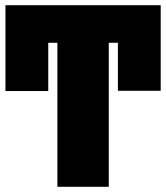

<svg xmlns="http://www.w3.org/2000/svg" viewBox="-20 -716 637 736"><path d="M1 -696H596V-368H432V-552H397V0H200V-552H165V-367H1Z"/></svg>

Font: Fira Sans Extra Condensed Black
Style: Regular
Weight: 900
Width: 1
Designer: Carrois Corporate & Edenspiekermann AG
Foundry: Carrois Corporate GbR & Edenspiekermann AG
Version: Version 4.203